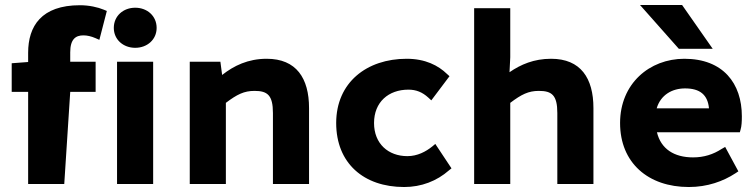

<svg xmlns="http://www.w3.org/2000/svg" viewBox="-20 -739 3036 771"><path d="M397 -700C373 -710 338 -718 301 -718C146 -718 93 -634 93 -527V-490L27 -485V-370H93V0H238L262 -370H364V-491H262V-529C262 -582 284 -597 315 -597C330 -597 347 -593 363 -586L379 -579L409 -695Z M609 -627C609 -675 571 -708 523 -708C475 -708 437 -675 437 -627C437 -580 475 -547 523 -547C571 -547 609 -580 609 -627ZM595 0V-491H450V0Z M887 0V-326C932 -360 960 -374 1002 -374C1054 -374 1076 -357 1076 -285V0H1221V-305C1221 -425 1170 -503 1051 -503C976 -503 919 -475 872 -438L865 -491H742V0Z M1603 12C1672 12 1734 -12 1783 -55L1793 -63L1728 -161L1716 -151C1690 -130 1656 -112 1616 -112C1539 -112 1482 -162 1482 -245C1482 -329 1540 -379 1620 -379C1651 -379 1676 -369 1700 -347L1712 -336L1785 -433L1775 -442C1740 -476 1688 -503 1613 -503C1453 -503 1330 -408 1330 -245C1330 -84 1440 12 1603 12Z M2029 0V-326C2074 -360 2102 -374 2144 -374C2196 -374 2218 -357 2218 -285V0H2363V-305C2363 -425 2312 -503 2193 -503C2124 -503 2071 -480 2026 -449L2029 -509V-706H1884V0Z M2746 12C2821 12 2884 -11 2933 -43L2945 -51L2892 -149L2878 -141C2844 -119 2807 -107 2763 -107C2687 -107 2634 -141 2618 -208H2951L2954 -219C2958 -232 2959 -251 2959 -272C2959 -404 2884 -503 2728 -503C2588 -503 2470 -403 2470 -245C2470 -85 2583 12 2746 12ZM2731 -384C2791 -384 2822 -358 2827 -304H2617C2633 -358 2679 -384 2731 -384ZM2842 -543 2719 -719H2550L2706 -543Z"/></svg>

Font: Falling Sky
Style: Bd+
Weight: 400
Designer: Paul D. Hunt
Foundry: Adobe Systems Incorporated
Version: Version 1.02